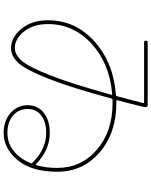

<svg xmlns="http://www.w3.org/2000/svg" viewBox="90 -880 820 1040"><g transform="rotate(90 500.0 -360.0)"><path d="M489.3 -557.6Q324.2 -543.9 217.3 -446.3Q110.4 -348.6 110.4 -210Q110.4 -130.9 150.4 -80.6Q190.4 -30.3 240.2 -30.3Q277.3 -30.3 310.5 -69.3Q343.8 -108.4 389.6 -226.1Q435.5 -343.8 493.2 -552.7Q496.1 -557.6 489.3 -557.6ZM864.3 -117.2Q866.2 -121.1 863.3 -124Q789.1 -200.2 700.2 -200.2Q640.6 -200.2 605.5 -173.3Q570.3 -146.5 570.3 -99.6Q570.3 -50.8 606 -20.5Q641.6 9.8 700.2 9.8Q754.9 9.8 797.4 -23.9Q839.8 -57.6 864.3 -117.2ZM240.2 -9.8Q182.6 -9.8 136.2 -65.9Q89.8 -122.1 89.8 -210Q89.8 -358.4 204.1 -461.4Q318.4 -564.5 494.1 -578.1Q499 -578.1 501 -583Q512.7 -627.9 538.1 -724.6Q540 -729.5 534.2 -730.5H210Q200.2 -730.5 200.2 -740.2Q200.2 -750 210 -750H549.8Q559.6 -750 559.6 -740.2Q559.6 -726.6 557.6 -719.7Q550.8 -690.4 537.6 -641.1Q524.4 -591.8 522.5 -584Q520.5 -580.1 526.4 -580.1H540Q700.2 -580.1 805.2 -489.7Q910.2 -399.4 910.2 -260.3Q910.2 -121.1 847.2 -45.4Q784.2 30.3 700.2 30.3Q634.8 30.3 592.3 -6.8Q549.8 -43.9 549.8 -99.6Q549.8 -154.3 590.8 -187Q631.8 -219.7 700.2 -219.7Q792 -219.7 870.1 -144.5Q873 -141.6 875 -147.5Q889.6 -198.2 889.6 -259.8Q889.6 -389.6 791 -474.6Q692.4 -559.6 540 -559.6H519.5Q515.6 -559.6 513.7 -553.7Q454.1 -333 405.8 -210.9Q357.4 -88.9 320.8 -49.3Q284.2 -9.8 240.2 -9.8Z"/></g></svg>

Font: Rounded-X Mgen+ 1m thin
Style: Regular
Weight: 100
Designer: [Source Han Sans]
Ryoko NISHIZUKA  (kana & ideographs); Paul D. Hunt (Latin, Greek & Cyrillic); Wenlong ZHANG  (bopomofo
Version: Version 1.059.20150602